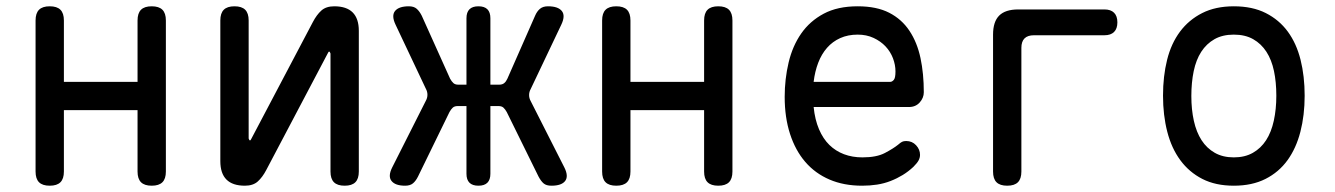

<svg xmlns="http://www.w3.org/2000/svg" viewBox="-20 -580 4240 610"><path d="M138 10Q115 10 104 -1Q93 -12 93 -35V-515Q93 -538 104 -549Q115 -560 138 -560Q161 -560 172 -549Q183 -538 183 -515V-320H417V-515Q417 -538 428 -549Q439 -560 462 -560Q485 -560 496 -549Q507 -538 507 -515V-35Q507 -12 496 -1Q485 10 462 10Q439 10 428 -1Q417 -12 417 -35V-230H183V-35Q183 -12 172 -1Q161 10 138 10Z M680 -515Q680 -538 691 -549Q702 -560 725 -560Q748 -560 759 -549Q770 -538 770 -515V-140Q772 -134 774 -134Q776 -134 776.5 -135.5Q777 -137 779 -140L974 -510Q986 -533 1001 -546.5Q1016 -560 1042 -560Q1081 -560 1100.5 -540.5Q1120 -521 1120 -482V-35Q1120 -12 1109 -1Q1098 10 1075 10Q1052 10 1041 -1Q1030 -12 1030 -35V-410Q1028 -416 1026 -416Q1024 -416 1023.5 -414.5Q1023 -413 1021 -410L826 -40Q814 -17 799 -3.5Q784 10 758 10Q719 10 699.5 -9.5Q680 -29 680 -68Z M1308 -19Q1301 -5 1292 2.5Q1283 10 1267 10Q1236 10 1224 -5Q1212 -20 1226 -48L1333 -260Q1338 -269 1338 -279Q1338 -289 1333 -298L1237 -501Q1223 -530 1235 -545Q1247 -560 1279 -560Q1295 -560 1304 -552Q1313 -544 1320 -530L1410 -330Q1415 -321 1420.5 -316Q1426 -311 1436 -311H1462V-522Q1462 -541 1471.5 -550.5Q1481 -560 1500 -560Q1519 -560 1528.5 -550.5Q1538 -541 1538 -522V-311H1566Q1576 -311 1582 -316Q1588 -321 1592 -330L1680 -530Q1686 -544 1695.5 -552Q1705 -560 1721 -560Q1753 -560 1765 -545Q1777 -530 1763 -501L1666 -297Q1661 -288 1661 -278Q1661 -268 1666 -259L1773 -48Q1787 -20 1775.5 -5Q1764 10 1732 10Q1716 10 1707.5 3Q1699 -4 1691 -19L1590 -224Q1585 -233 1579.5 -238Q1574 -243 1564 -243H1538V-28Q1538 -9 1528.5 0.5Q1519 10 1500 10Q1481 10 1471.5 0.5Q1462 -9 1462 -28V-243H1434Q1424 -243 1418.5 -238Q1413 -233 1408 -224Z M1938 10Q1915 10 1904 -1Q1893 -12 1893 -35V-515Q1893 -538 1904 -549Q1915 -560 1938 -560Q1961 -560 1972 -549Q1983 -538 1983 -515V-320H2217V-515Q2217 -538 2228 -549Q2239 -560 2262 -560Q2285 -560 2296 -549Q2307 -538 2307 -515V-35Q2307 -12 2296 -1Q2285 10 2262 10Q2239 10 2228 -1Q2217 -12 2217 -35V-230H1983V-35Q1983 -12 1972 -1Q1961 10 1938 10Z M2859 -132Q2878 -132 2890.5 -118.5Q2903 -105 2903 -88Q2903 -79 2898.5 -70.5Q2894 -62 2882 -50Q2866 -35 2848 -24Q2830 -13 2809.5 -5Q2789 3 2766.5 6.5Q2744 10 2719 10Q2661 10 2615.5 -9.5Q2570 -29 2538.5 -65.5Q2507 -102 2490 -154.5Q2473 -207 2473 -272Q2473 -329 2485.5 -381.5Q2498 -434 2525.5 -473.5Q2553 -513 2597 -536.5Q2641 -560 2705 -560Q2765 -560 2805 -539.5Q2845 -519 2869.5 -482Q2894 -445 2904.5 -395.5Q2915 -346 2915 -287Q2915 -269 2902 -254.5Q2889 -240 2868 -240H2565Q2569 -200 2582 -169.5Q2595 -139 2615 -119.5Q2635 -100 2661.5 -90Q2688 -80 2720 -80Q2765 -80 2791.5 -94Q2818 -108 2833 -120Q2841 -127 2846 -129.5Q2851 -132 2859 -132ZM2809 -320Q2814 -320 2819.5 -326Q2825 -332 2825 -353Q2825 -374 2817 -395Q2809 -416 2793.5 -432.5Q2778 -449 2755.5 -459.5Q2733 -470 2705 -470Q2674 -470 2649.5 -459Q2625 -448 2607.5 -428Q2590 -408 2579.5 -380.5Q2569 -353 2565 -320Z M3180 10Q3157 10 3146 -1Q3135 -12 3135 -35V-470Q3135 -511 3154.5 -530.5Q3174 -550 3215 -550H3489Q3509 -550 3519.5 -539.5Q3530 -529 3530 -509Q3530 -489 3519.5 -478.5Q3509 -468 3489 -468H3265Q3245 -468 3235 -458Q3225 -448 3225 -428V-35Q3225 -12 3214 -1Q3203 10 3180 10Z M3900 10Q3842 10 3800 -11.5Q3758 -33 3730 -71Q3702 -109 3688.5 -161.5Q3675 -214 3675 -276Q3675 -338 3688 -390Q3701 -442 3729 -479.5Q3757 -517 3799.5 -538.5Q3842 -560 3900 -560Q3959 -560 4001.5 -538.5Q4044 -517 4071.5 -479.5Q4099 -442 4112 -390Q4125 -338 4125 -276Q4125 -214 4111.5 -161.5Q4098 -109 4070.5 -71Q4043 -33 4000.5 -11.5Q3958 10 3900 10ZM3900 -80Q3935 -80 3960.5 -94.5Q3986 -109 4002.5 -134.5Q4019 -160 4027 -196.5Q4035 -233 4035 -276Q4035 -319 4027.5 -354.5Q4020 -390 4003.5 -415.5Q3987 -441 3961.5 -455.5Q3936 -470 3900 -470Q3864 -470 3838.5 -455.5Q3813 -441 3796.5 -415.5Q3780 -390 3772.5 -354Q3765 -318 3765 -275Q3765 -232 3773 -196Q3781 -160 3797.5 -134.5Q3814 -109 3839.5 -94.5Q3865 -80 3900 -80Z"/></svg>

Font: Maple Mono
Style: Regular
Weight: 400
Monospace: yes
Designer: subframe7536
Version: Version 7.300